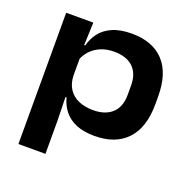

<svg xmlns="http://www.w3.org/2000/svg" viewBox="-121 -614 887 901"><g transform="rotate(20 323.0 -163.5)"><path d="M385.5 13Q332.5 13 295 -2.2Q257.5 -17.5 234.5 -45.8Q211.5 -74 201.5 -112.5H160.5L197 -219.5Q198.5 -179.5 216.5 -152.5Q234.5 -125.5 265.8 -112Q297 -98.5 338 -98.5Q399 -98.5 433 -130Q467 -161.5 467 -222V-267.5Q467 -327.5 433.8 -359Q400.5 -390.5 338.5 -390.5Q301 -390.5 271.5 -377.8Q242 -365 222.2 -343.2Q202.5 -321.5 193.5 -294.5L164 -371.5H200.5Q209.5 -407 231.5 -435.8Q253.5 -464.5 292 -481.5Q330.5 -498.5 388.5 -498.5Q492 -498.5 548 -438.8Q604 -379 604 -263V-224.5Q604 -108 547 -47.5Q490 13 385.5 13ZM64 170.5V-485H199.5L194.5 -352.5L197 -318V-160.5L195.5 -138.5L199 4.5V170.5Z"/></g></svg>

Font: AnekLatin_SemiExpandedSemiBold
Style: Regular
Weight: 600
Width: 6
Designer: Yesha Goshar
Foundry: Ek Type
Version: Version 1.003